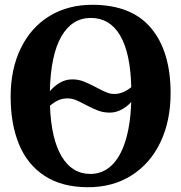

<svg xmlns="http://www.w3.org/2000/svg" viewBox="-20 -772 758 803"><path d="M693.5 -382.5Q693.5 -266 650.8 -176.8Q608 -87.5 529.8 -38.2Q451.5 11 348.5 11Q239.5 11 167 -36.2Q94.5 -83.5 59.5 -168.5Q24.5 -253.5 24.5 -367.5Q24.5 -483 67 -570.2Q109.5 -657.5 186.8 -704.8Q264 -752 366.5 -752Q531 -751.5 612.2 -654Q693.5 -556.5 693.5 -382.5ZM188.5 -390.5Q207 -412.5 230.8 -426.2Q254.5 -440 282.5 -440Q307.5 -440 329.5 -431.5Q351.5 -423 382.5 -406.5Q408.5 -392.5 425 -385.8Q441.5 -379 458.5 -379Q494 -379 529 -407.5Q525.5 -551 482.2 -624Q439 -697 360 -697Q281.5 -697 236.8 -619.8Q192 -542.5 188.5 -390.5ZM529 -345.5Q511.5 -326 488 -313.5Q464.5 -301 438.5 -301Q413 -301 390.2 -309.5Q367.5 -318 337.5 -334Q312.5 -347.5 296 -354Q279.5 -360.5 263 -360.5Q240 -360.5 222.5 -352Q205 -343.5 189 -330Q194 -191 237.8 -117.8Q281.5 -44.5 358 -44.5Q408 -44.5 445.2 -78.8Q482.5 -113 504 -180.5Q525.5 -248 529 -345.5Z"/></svg>

Font: Merriweather Text
Style: Bold
Weight: 700
Designer: Eben Sorkin
Foundry: Eben Sorkin
Version: Version 2.100